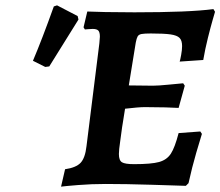

<svg xmlns="http://www.w3.org/2000/svg" viewBox="-20 -687 823 717"><path d="M481 -74Q545 -74 574 -82Q603 -90 618 -113Q633 -136 647 -190L728 -196L734 -187Q729 -172 713 -117Q697 -62 684 -3L674 7Q644 6 546.5 3Q449 0 375 0Q322 0 272 4Q222 8 208 10L223 -55Q264 -61 281 -79Q298 -97 303 -141L351 -525L353 -550Q353 -567 347 -573Q341 -579 326 -579Q317 -579 308.5 -578Q300 -577 297 -577L292 -585L306 -644Q323 -643 373.5 -642Q424 -641 482 -641Q687 -641 777 -653L783 -643Q781 -636 774 -612Q767 -588 756.5 -546Q746 -504 739 -463L651 -457Q653 -463 656.5 -482Q660 -501 660 -515Q660 -536 650.5 -545.5Q641 -555 617 -558.5Q593 -562 543 -562Q519 -562 508.5 -560Q498 -558 494 -551Q490 -544 487 -528L461 -368L551 -367Q571 -367 611 -371Q651 -375 664 -376L670 -367L647 -284Q634 -285 597.5 -286Q561 -287 521 -287Q498 -287 447 -281Q436 -211 436 -212Q434 -194 429 -160.5Q424 -127 424 -112Q424 -88 435.5 -81Q447 -74 481 -74ZM164 -439 149 -437 103 -460Q137 -540 181 -663L193 -667L270 -627L273 -614Z"/></svg>

Font: Alegreya
Style: Bold Italic
Weight: 700
Italic angle: -7°
Designer: Juan Pablo del Peral
Foundry: Huerta Tipografica
Version: Version 2.007; ttfautohint (v1.6)